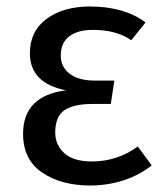

<svg xmlns="http://www.w3.org/2000/svg" viewBox="-20 -559 502 591"><path d="M258 12Q168 12 109.5 -28Q51 -68 51 -147Q51 -264 183 -281Q72 -303 72 -395Q72 -463 123.5 -501Q175 -539 257 -539Q362 -539 428 -490L384 -435Q339 -467 266 -467Q219 -467 193 -447Q167 -427 167 -388Q167 -353 194.5 -332Q222 -311 271 -311H332L321 -239H265Q206 -239 178 -219.5Q150 -200 150 -151Q150 -113 178 -87.5Q206 -62 263 -62Q341 -62 404 -108L447 -50Q408 -19 359 -3.5Q310 12 258 12Z"/></svg>

Font: Trujillo
Style: Regular
Weight: 400
Designer: Fira Sans original fonts by bBox Type GmbH, Carrois Corporate GbR, & Edenspiekermann AG / Changes by Cristiano Sobral
Foundry: Fira Sans original fonts by bBox Type GmbH, Carrois Corporate GbR, & Edenspiekermann AG / Changes by Cristiano Sobral
Version: Version 4.301;October 17, 2021;FontCreator 14.0.0.2814 64-bi